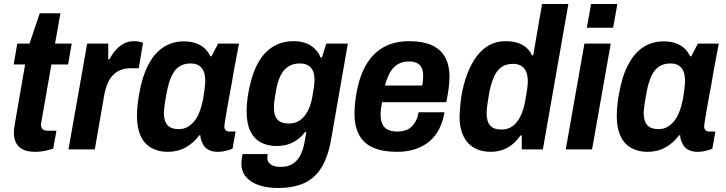

<svg xmlns="http://www.w3.org/2000/svg" viewBox="-20 -744 3613 956"><path d="M156 12Q117 12 93.5 0Q70 -12 59.5 -33.5Q49 -55 49 -84Q49 -93 50.5 -104Q52 -115 54 -128L105 -423H48L66 -527H127L178 -678H281L254 -527H337L319 -423H236L188 -149Q187 -145 185.5 -135.5Q184 -126 184 -123Q184 -109 192 -101Q200 -93 218 -93H261L245 -4Q233 0 217.5 4Q202 8 186 10Q170 12 156 12Z M321 0 414 -527H519V-448H524Q539 -475 556.5 -495Q574 -515 596.5 -527Q619 -539 647 -539Q662 -539 673.5 -536.5Q685 -534 692 -531L671 -404H629Q602 -404 580.5 -395.5Q559 -387 542.5 -370Q526 -353 515 -326.5Q504 -300 498 -265L452 0Z M815 12Q768 12 733 -8Q698 -28 680 -68Q662 -108 662 -166Q662 -190 664.5 -216Q667 -242 672 -271Q687 -360 717.5 -419.5Q748 -479 793 -508.5Q838 -538 895 -538Q928 -538 953.5 -529.5Q979 -521 997.5 -504.5Q1016 -488 1027 -464H1033L1066 -527H1170L1145 -395Q1140 -362 1133 -324.5Q1126 -287 1119.5 -252Q1113 -217 1108 -187Q1103 -157 1100 -138Q1097 -119 1097 -115Q1097 -102 1104 -95.5Q1111 -89 1122 -89H1153L1138 -4Q1125 2 1105.5 7Q1086 12 1064 12Q1037 12 1016.5 1Q996 -10 987 -34Q983 -41 980.5 -50Q978 -59 978 -70H972Q944 -32 904.5 -10Q865 12 815 12ZM871 -101Q893 -101 912 -111Q931 -121 946.5 -139.5Q962 -158 973 -186Q984 -214 991 -249Q996 -278 998 -295Q1000 -312 1001 -322.5Q1002 -333 1002 -341Q1002 -370 994 -389Q986 -408 970 -418Q954 -428 929 -428Q895 -428 872 -412.5Q849 -397 834 -364.5Q819 -332 810 -282Q804 -252 801.5 -233.5Q799 -215 797.5 -203Q796 -191 796 -182Q796 -141 814 -121Q832 -101 871 -101Z M1365 192Q1310 192 1269 178Q1228 164 1205 137Q1182 110 1182 71Q1182 63 1183 52Q1184 41 1188 23H1313Q1312 29 1311.5 33Q1311 37 1311 41Q1311 57 1319.5 67Q1328 77 1343 82Q1358 87 1378 87Q1412 87 1435.5 73Q1459 59 1474 31.5Q1489 4 1496 -34Q1499 -48 1501 -62Q1503 -76 1505 -87H1499Q1483 -65 1461 -49Q1439 -33 1413 -25Q1387 -17 1357 -17Q1311 -17 1277.5 -35.5Q1244 -54 1226 -92Q1208 -130 1208 -189Q1208 -209 1210 -232.5Q1212 -256 1217 -284Q1241 -416 1298 -477.5Q1355 -539 1441 -539Q1492 -539 1526.5 -517.5Q1561 -496 1576 -458H1583L1605 -527H1712L1629 -51Q1613 39 1579.5 92Q1546 145 1493 168.5Q1440 192 1365 192ZM1418 -129Q1442 -129 1461 -138Q1480 -147 1495 -165Q1510 -183 1520.5 -209Q1531 -235 1536 -268Q1540 -290 1542 -304Q1544 -318 1545 -328Q1546 -338 1546 -346Q1546 -373 1538 -391Q1530 -409 1514 -418.5Q1498 -428 1472 -428Q1440 -428 1416 -413Q1392 -398 1377 -368Q1362 -338 1354 -291Q1350 -267 1347.5 -251.5Q1345 -236 1344.5 -226Q1344 -216 1344 -207Q1344 -181 1351.5 -164Q1359 -147 1375.5 -138Q1392 -129 1418 -129Z M1957 12Q1887 12 1840 -8Q1793 -28 1769 -70.5Q1745 -113 1745 -178Q1745 -204 1748 -231.5Q1751 -259 1756 -287Q1771 -367 1804 -423Q1837 -479 1890 -509Q1943 -539 2019 -539Q2084 -539 2128.5 -519.5Q2173 -500 2195.5 -460.5Q2218 -421 2218 -361Q2218 -338 2214.5 -308Q2211 -278 2202 -235H1882Q1879 -217 1877 -201.5Q1875 -186 1875 -174Q1875 -145 1884 -126Q1893 -107 1911.5 -98Q1930 -89 1959 -89Q1980 -89 1997.5 -94.5Q2015 -100 2028 -112Q2041 -124 2050.5 -142Q2060 -160 2064 -185H2193Q2185 -136 2165 -98.5Q2145 -61 2114.5 -37Q2084 -13 2044.5 -0.5Q2005 12 1957 12ZM1897 -318H2082Q2085 -333 2086 -345Q2087 -357 2087 -366Q2087 -392 2079 -407.5Q2071 -423 2055 -430.5Q2039 -438 2017 -438Q1985 -438 1961.5 -424.5Q1938 -411 1922.5 -384Q1907 -357 1897 -318Z M2424 12Q2375 12 2340 -8.5Q2305 -29 2286.5 -68.5Q2268 -108 2268 -165Q2269 -186 2271 -209Q2273 -232 2276 -258Q2287 -325 2307 -377Q2327 -429 2354.5 -465Q2382 -501 2417.5 -520Q2453 -539 2497 -539Q2531 -539 2556.5 -531Q2582 -523 2600.5 -507Q2619 -491 2629 -468H2635L2679 -724H2810L2683 0H2578V-69H2571Q2545 -30 2507.5 -9Q2470 12 2424 12ZM2477 -99Q2509 -99 2532.5 -116Q2556 -133 2572 -166Q2588 -199 2596 -246Q2601 -274 2603.5 -291Q2606 -308 2607 -318.5Q2608 -329 2608 -338Q2608 -367 2600 -386.5Q2592 -406 2575.5 -416Q2559 -426 2534 -426Q2500 -426 2477.5 -410.5Q2455 -395 2440.5 -363.5Q2426 -332 2416 -283Q2411 -252 2408 -232.5Q2405 -213 2404 -201Q2403 -189 2403 -180Q2403 -139 2420.5 -119Q2438 -99 2477 -99Z M2902 -606 2923 -724H3054L3033 -606ZM2797 0 2890 -527H3021L2928 0Z M3204 12Q3157 12 3122 -8Q3087 -28 3069 -68Q3051 -108 3051 -166Q3051 -190 3053.5 -216Q3056 -242 3061 -271Q3076 -360 3106.5 -419.5Q3137 -479 3182 -508.5Q3227 -538 3284 -538Q3317 -538 3342.5 -529.5Q3368 -521 3386.5 -504.5Q3405 -488 3416 -464H3422L3455 -527H3559L3534 -395Q3529 -362 3522 -324.5Q3515 -287 3508.5 -252Q3502 -217 3497 -187Q3492 -157 3489 -138Q3486 -119 3486 -115Q3486 -102 3493 -95.5Q3500 -89 3511 -89H3542L3527 -4Q3514 2 3494.5 7Q3475 12 3453 12Q3426 12 3405.5 1Q3385 -10 3376 -34Q3372 -41 3369.5 -50Q3367 -59 3367 -70H3361Q3333 -32 3293.5 -10Q3254 12 3204 12ZM3260 -101Q3282 -101 3301 -111Q3320 -121 3335.5 -139.5Q3351 -158 3362 -186Q3373 -214 3380 -249Q3385 -278 3387 -295Q3389 -312 3390 -322.5Q3391 -333 3391 -341Q3391 -370 3383 -389Q3375 -408 3359 -418Q3343 -428 3318 -428Q3284 -428 3261 -412.5Q3238 -397 3223 -364.5Q3208 -332 3199 -282Q3193 -252 3190.5 -233.5Q3188 -215 3186.5 -203Q3185 -191 3185 -182Q3185 -141 3203 -121Q3221 -101 3260 -101Z"/></svg>

Font: Archivo SemiCondensed
Style: Bold Italic
Weight: 700
Width: 4
Italic angle: -10°
Designer: Hector Gatti
Foundry: Omnibus-Type
Version: Version 2.001